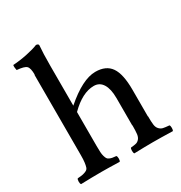

<svg xmlns="http://www.w3.org/2000/svg" viewBox="-165 -819 889 941"><g transform="rotate(-30 279.5 -348.5)"><path d="M182.1 -576.2V-350.1Q285.2 -439.9 357.9 -439.9Q418 -439.9 445.1 -400.6Q472.2 -361.3 472.2 -272.9V-122.1H473.1Q473.1 -90.3 475.3 -73.7Q477.5 -57.1 486.6 -47.6Q495.6 -38.1 506.6 -35.4Q517.6 -32.7 542 -30.8Q545.9 -26.4 545.9 -14.4Q545.9 -2.4 542 2Q477.5 0 429.2 0Q388.7 0 324.2 2Q320.3 -2.4 320.3 -14.4Q320.3 -26.4 324.2 -30.8Q345.7 -32.7 355.2 -35.4Q364.7 -38.1 372.8 -47.6Q380.9 -57.1 382.8 -73.7Q384.8 -90.3 384.8 -122.1H383.8V-276.9Q383.8 -328.1 366.5 -356Q349.1 -383.8 316.9 -383.8Q252 -383.8 182.1 -314V-122.1Q182.1 -101.1 182.9 -87.2Q183.6 -73.2 186.8 -63Q189.9 -52.7 193.1 -47.4Q196.3 -42 204.3 -38.3Q212.4 -34.7 219.7 -33.4Q227.1 -32.2 241.2 -30.8Q245.6 -26.4 245.6 -14.4Q245.6 -2.4 241.2 2Q176.8 0 138.2 0Q87.4 0 22.9 2Q18.6 -2.4 18.6 -14.4Q18.6 -26.4 22.9 -30.8Q43.5 -32.2 53.5 -34.4Q63.5 -36.6 73 -41.3Q82.5 -45.9 85.7 -56.2Q88.9 -66.4 90.8 -81.3Q92.8 -96.2 92.8 -122.1V-576.2H94.2Q94.2 -613.8 82.5 -625.2Q70.8 -636.7 28.8 -640.1Q27.3 -645 26.4 -654.5Q25.4 -664.1 26.9 -669.9Q64.9 -671.9 106.9 -680.7Q148.9 -689.5 171.9 -699.2Q178.2 -699.2 182.1 -696.5Q186 -693.8 186 -689.9Q182.1 -645.5 182.1 -576.2Z"/></g></svg>

Font: Common Serif News
Style: Regular
Weight: 450
Designer: Philipp H. Poll, Khaled Hosny
Foundry: Stefan Peev, Context Ltd.
Version: Version 1.026